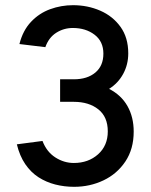

<svg xmlns="http://www.w3.org/2000/svg" viewBox="-20 -711 581 741"><path d="M266 10Q228 10 193 1Q158 -8 128.5 -27Q99 -46 77.5 -77.5Q56 -109 45 -154L144 -167Q160 -125 193.5 -103.5Q227 -82 265 -82Q321 -82 358.5 -115.5Q396 -149 396 -204Q396 -260 359.5 -289Q323 -318 265 -318H212V-405H265Q317 -405 348 -431Q379 -457 379 -504Q379 -551 345 -577Q311 -603 261 -603Q226 -603 197 -584.5Q168 -566 155 -529L55 -541Q68 -593 99.5 -626.5Q131 -660 173.5 -675.5Q216 -691 262 -691Q318 -691 366.5 -670Q415 -649 445 -607.5Q475 -566 475 -505Q475 -462 455.5 -426Q436 -390 401 -368Q448 -344 472 -301.5Q496 -259 496 -203Q496 -136 464 -88Q432 -40 379.5 -15Q327 10 266 10Z"/></svg>

Font: Teachers Medium
Style: Regular
Weight: 500
Designer: Alfredo Marco Pradil, Chank Diesel
Version: Version 1.001